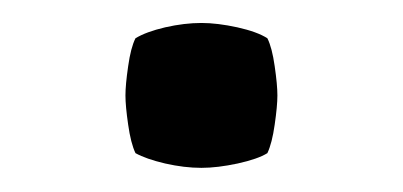

<svg xmlns="http://www.w3.org/2000/svg" viewBox="-20 -344 342 163"><path d="M86.5 -263Q86.5 -272 88.8 -287.8Q91 -303.5 95 -311.5Q104 -317 120.2 -320.8Q136.5 -324.5 151 -324.5Q164.5 -324.5 181.5 -320.8Q198.5 -317 207 -311.5Q211 -303.5 213.2 -287.8Q215.5 -272 215.5 -263Q215.5 -254 213.2 -238.2Q211 -222.5 207 -214Q199 -209 181.8 -205.2Q164.5 -201.5 151 -201.5Q136.5 -201.5 120.2 -205.2Q104 -209 95 -214Q91 -222.5 88.8 -238.2Q86.5 -254 86.5 -263Z"/></svg>

Font: Signika Negative
Style: Regular
Weight: 400
Designer: Anna Giedry
Foundry: Anna Giedry
Version: Version 2.001